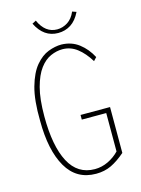

<svg xmlns="http://www.w3.org/2000/svg" viewBox="-118 -840 674 918"><g transform="rotate(-15 219.0 -381.0)"><path d="M242 10Q145 10 96.5 -74Q48 -158 48 -304Q46 -406 64 -470Q82 -534 111.5 -569Q141 -604 175 -617Q209 -630 240 -630Q290 -629 326.5 -601Q363 -573 386 -529L371 -513Q344 -557 311.5 -582Q279 -607 239 -607Q210 -607 180.5 -594Q151 -581 127 -549Q103 -517 88 -461Q73 -405 73 -319Q73 -172 115 -92.5Q157 -13 242 -13Q276 -13 307.5 -28Q339 -43 363 -68V-258H242V-281H388V-54Q351 -22 317.5 -6Q284 10 242 10ZM331 -769 351 -762Q332 -723 304 -705Q276 -687 241 -687Q170 -687 133 -762L152 -772Q182 -705 241 -705Q268 -705 292.5 -720.5Q317 -736 331 -769Z"/></g></svg>

Font: Inconsolata SemiCondensed ExtraLight
Style: Regular
Weight: 200
Width: 4
Monospace: yes
Designer: Raph Levien, Cyreal, Brenton Simpson
Foundry: Raph Levien, Cyreal, Google
Version: Version 3.100; ttfautohint (v1.8.4.7-5d5b)